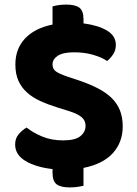

<svg xmlns="http://www.w3.org/2000/svg" viewBox="-20 -723 597 837"><path d="M255 -111Q308 -111 330.5 -129.5Q353 -148 353 -174Q353 -198 335.5 -212.5Q318 -227 283 -238L232 -254Q190 -267 156 -282.5Q122 -298 98 -319.5Q74 -341 60.5 -370.5Q47 -400 47 -442Q47 -510 89 -555Q131 -600 209 -616V-695Q218 -698 234 -700.5Q250 -703 269 -703Q308 -703 326 -689.5Q344 -676 344 -639V-621Q407 -613 446 -590Q485 -567 485 -527Q485 -504 473.5 -486.5Q462 -469 447 -457Q424 -473 386 -484Q348 -495 303 -495Q255 -495 232 -480Q209 -465 209 -442Q209 -422 224 -411.5Q239 -401 271 -390L325 -372Q372 -356 407.5 -337.5Q443 -319 467 -295.5Q491 -272 503 -241.5Q515 -211 515 -172Q515 -103 472 -55.5Q429 -8 344 9V87Q336 89 319.5 91.5Q303 94 284 94Q245 94 227 80.5Q209 67 209 30V14Q137 6 91.5 -21Q46 -48 46 -93Q46 -120 61.5 -138Q77 -156 96 -167Q123 -145 163.5 -128Q204 -111 255 -111Z"/></svg>

Font: Baloo Chettan 2
Style: Bold
Weight: 700
Designer: Maithili Shingre, Unnati Kotecha and Ek Type
Foundry: Ek Type
Version: Version 1.640;hotconv 1.0.111;makeotfexe 2.5.65597; ttfautoh